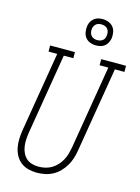

<svg xmlns="http://www.w3.org/2000/svg" viewBox="-141 -1043 825 1129"><g transform="rotate(15 271.5 -478.5)"><path d="M198 8Q172 8 146.5 1.5Q121 -5 101 -20.5Q81 -36 69 -58Q57 -80 52 -105Q47 -130 48 -157Q49 -184 53 -210L134 -698H81V-735H232V-698H174L92 -204Q89 -184 88 -163Q87 -142 90 -122Q93 -102 101.5 -84Q110 -66 124.5 -53Q139 -40 158.5 -34.5Q178 -29 199 -29Q219 -29 239 -33.5Q259 -38 277 -48.5Q295 -59 309.5 -74.5Q324 -90 334.5 -108.5Q345 -127 350.5 -146.5Q356 -166 360 -186L445 -698H392V-735H543V-698H485L399 -180Q395 -155 387.5 -131.5Q380 -108 367 -86Q354 -64 335.5 -45Q317 -26 294.5 -14Q272 -2 247 3Q222 8 198 8ZM340 -805Q321 -805 303.5 -812Q286 -819 275.5 -833Q265 -847 262 -866Q259 -885 262 -904Q264 -917 271 -929.5Q278 -942 289.5 -950.5Q301 -959 314 -962Q327 -965 340 -965Q359 -965 376.5 -958Q394 -951 405 -937Q416 -923 419 -904Q422 -885 419 -866Q416 -853 409.5 -840.5Q403 -828 391.5 -819.5Q380 -811 366.5 -808Q353 -805 340 -805ZM340 -837Q348 -837 356 -839Q364 -841 371 -846Q378 -851 382 -858Q386 -865 387 -873Q389 -885 387.5 -896.5Q386 -908 379.5 -916.5Q373 -925 362.5 -929Q352 -933 340 -933Q332 -933 324 -931Q316 -929 309.5 -924Q303 -919 299 -912Q295 -905 293 -897Q291 -885 293 -873.5Q295 -862 301.5 -853.5Q308 -845 318.5 -841Q329 -837 340 -837Z"/></g></svg>

Font: Iosevka Slab Extralight
Style: Italic
Weight: 200
Italic angle: -9°
Monospace: yes
Designer: Belleve Invis
Foundry: Belleve Invis
Version: Version 11.1.1; ttfautohint (v1.8.3)